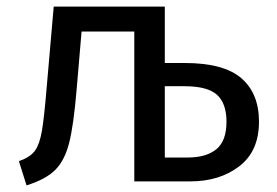

<svg xmlns="http://www.w3.org/2000/svg" viewBox="-20 -547 836 579"><path d="M761 -180Q761 -91 701.5 -45.5Q642 0 554 0H385V-452H226L211 -276Q202 -169 188.5 -116Q175 -63 146.5 -34.5Q118 -6 60 12L37 -61Q71 -73 85 -92Q99 -111 106 -150Q113 -189 121 -286L142 -527H477V-357H537Q655 -357 708 -311Q761 -265 761 -180ZM663 -180Q663 -235 634.5 -261Q606 -287 536 -287H477V-72H546Q602 -72 632.5 -97Q663 -122 663 -180Z"/></svg>

Font: Fira Sans
Style: Regular
Weight: 400
Designer: bBox Type GmbH & Carrois Corporate GbR & Edenspiekermann AG
Foundry: bBox Type GmbH & Carrois Corporate GbR & Edenspiekermann AG
Version: Version 4.301